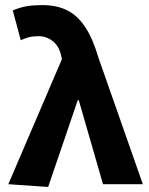

<svg xmlns="http://www.w3.org/2000/svg" viewBox="-20 -733 592 764"><path d="M171.6 10.9 13.1 0 226.4 -497.6 223.3 -512.1Q214.7 -550.2 189.6 -569.6Q164.5 -589 133.4 -589Q110.5 -589 94.9 -584.8Q79.4 -580.6 62.6 -573L30.8 -691.6Q55.2 -701.8 80.6 -707.2Q106 -712.6 150.3 -712.6Q207.7 -712.6 249.3 -690.9Q290.9 -669.2 320.7 -622.9Q350.4 -576.6 371.6 -503.9L548.4 0H389.9L293.4 -334.4H289.4Z"/></svg>

Font: SourceSans3VF
Style: Regular
Weight: 200
Designer: Paul D. Hunt
Foundry: Adobe
Version: Version 3.052;hotconv 1.1.0;makeotfexe 2.6.0